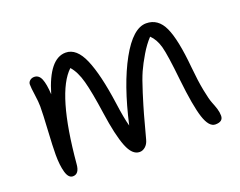

<svg xmlns="http://www.w3.org/2000/svg" viewBox="-86 -649 1017 813"><g transform="rotate(-20 422.5 -242.5)"><path d="M119.1 8.8Q99.1 8.8 90.1 -22.7Q81.1 -54.2 81.1 -102.1Q81.1 -137.2 85.4 -210Q89.8 -282.7 89.8 -316.9Q89.8 -336.9 85 -370.1Q80.1 -403.3 80.1 -418.9Q80.1 -428.7 88.1 -435.8Q96.2 -442.9 107.9 -442.9Q128.9 -442.9 138.7 -419.4Q148.4 -396 150.9 -349.1Q193.4 -494.1 268.1 -494.1Q317.4 -494.1 347.4 -424.1Q377.4 -354 396 -220.2Q405.8 -147.9 416 -111.8Q454.6 -283.2 512.9 -388.7Q571.3 -494.1 630.9 -494.1Q684.6 -494.1 710.4 -438Q736.3 -381.8 748 -253.9Q753.9 -190.4 762.7 -145.5Q771.5 -100.6 778.6 -83.5Q785.6 -66.4 790.8 -50Q795.9 -33.7 795.9 -18.1Q795.9 8.8 761.2 8.8Q732.4 8.8 714.8 -44.9Q697.3 -98.6 684.1 -220.2Q671.9 -336.9 661.4 -375Q650.9 -413.1 627.9 -435.1Q604 -409.7 583 -374.3Q562 -338.9 548.3 -308.6Q534.7 -278.3 517.1 -221.9Q499.5 -165.5 491 -134.8Q482.4 -104 462.9 -30.8Q458 -12.2 446 -1.7Q434.1 8.8 419.9 8.8Q386.7 8.8 366.2 -43.5Q345.7 -95.7 331.1 -198.2Q316.9 -297.4 303.2 -347.9Q289.6 -398.4 265.1 -425.8Q178.2 -345.2 150.9 -34.2Q147.5 8.8 119.1 8.8Z"/></g></svg>

Font: Shantell Sans Normal
Style: Regular
Weight: 300
Designer: Stephen Nixon, Anya Danilova, Shantell Martin
Foundry: Arrow Type
Version: Version 1.006;[559af2be0]